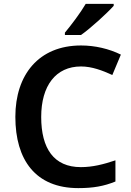

<svg xmlns="http://www.w3.org/2000/svg" viewBox="-20 -958 675 988"><path d="M565 -928V-938H421C395 -893 345 -827 314 -790V-778H397C447 -813 532 -891 565 -928ZM397 -616C453 -616 508 -595 558 -572L602 -677C541 -707 469 -724 397 -724C179 -724 59 -573 59 -357C59 -135 163 10 383 10C460 10 515 0 574 -24V-133C512 -112 456 -98 396 -98C257 -98 192 -194 192 -356C192 -517 267 -616 397 -616Z"/></svg>

Font: Noto Sans Bamum SemiBold
Style: Regular
Weight: 600
Designer: Monotype Design Team
Foundry: Monotype Imaging Inc.
Version: Version 2.002